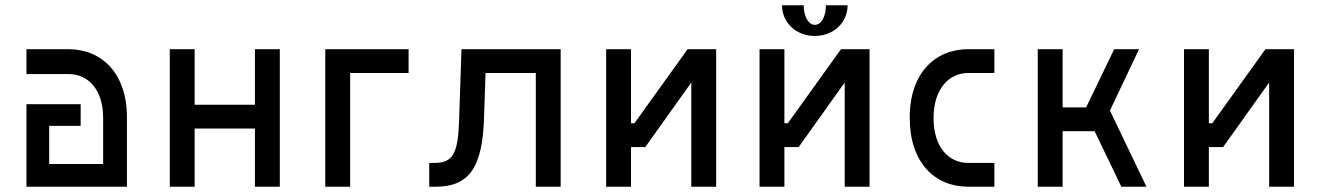

<svg xmlns="http://www.w3.org/2000/svg" viewBox="-20 -706 4995 726"><path d="M370 -260V-86H166V-230H285V-312H80V0H460V-260C461 -428 365 -520 239 -520H80V-426H239C313 -426 370 -368 370 -260Z M622 0H716V-220H944V0H1038V-520H944V-310H716V-520H622Z M1525 -430V-520H1210V0H1304V-430Z M1603 0H1628C1754 0 1804 -74 1810 -256L1816 -430H2006V0H2100V-520H1725L1716 -252C1712 -132 1696 -90 1624 -90H1603Z M2420 -150 2594 -394V0H2688V-520H2580L2379 -240H2366V-520H2272V0H2366V-150Z M3000 -150 3174 -394V0H3268V-520H3160L2959 -240H2946V-520H2852V0H2946V-150ZM2937 -686C2937 -620 2991 -570 3061 -570C3131 -570 3185 -620 3185 -686H3103C3103 -644 3086 -612 3061 -612C3037 -612 3019 -644 3019 -686Z M3740 -90H3641C3567 -90 3510 -149 3510 -260C3510 -368 3567 -430 3641 -430H3740V-520H3641C3515 -520 3419 -428 3420 -260C3420 -93 3513 0 3641 0H3740Z M4193 -520 4087 -300H3998V-520H3904V0H3998V-210H4119L4220 0H4315L4177 -288L4287 -520Z M4605 -150 4779 -394V0H4873V-520H4765L4564 -240H4551V-520H4457V0H4551V-150Z"/></svg>

Font: Grotesk 02 Mince
Style: Bold
Weight: 400
Designer: Frank Adebiaye, contributions by Jérémy Landes, Ariel Martín Pérez
Foundry: Velvetyne Type Foundry
Version: Version 3.000;Glyphs 3.1.2 (3150)